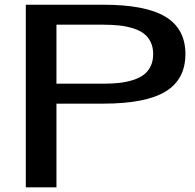

<svg xmlns="http://www.w3.org/2000/svg" viewBox="-20 -797 829 817"><path d="M89.8 -776.9H419.9Q599.6 -776.9 684.3 -725.6Q769 -674.3 769 -566.9Q769 -459 684.3 -407.5Q599.6 -356 419.9 -356H220.2V0H89.8ZM220.2 -440.9H419.9Q458 -440.9 488.3 -444.3Q518.6 -447.8 546.1 -456.5Q573.7 -465.3 592 -479.2Q610.4 -493.2 621.1 -515.4Q631.8 -537.6 631.8 -566.9Q631.8 -596.2 621.1 -618.2Q610.4 -640.1 592 -654.1Q573.7 -668 546.1 -676.5Q518.6 -685.1 488.3 -688.5Q458 -691.9 419.9 -691.9H220.2Z"/></svg>

Font: Sporting Grotesque
Style: Regular
Weight: 400
Designer: Lucas LE BIHAN
Foundry: Lucas LE BIHAN
Version: Version 2.001;PS 2.1;hotconv 1.0.88;makeotf.lib2.5.647800